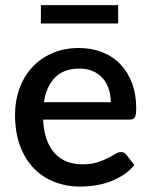

<svg xmlns="http://www.w3.org/2000/svg" viewBox="-20 -700 571 728"><path d="M279 -518C241.3 -518 207.6 -511.4 177.8 -498.2C147.9 -485.1 122.6 -467.2 101.7 -444.5C80.9 -421.8 64.9 -395.2 53.7 -364.5C42.6 -333.8 37 -300.8 37 -265.5C37 -221.2 43.2 -182 55.7 -148C68.2 -114 85.6 -85.5 107.7 -62.5C129.9 -39.5 156.1 -22.1 186.2 -10.3C216.4 1.6 249.2 7.5 284.5 7.5C302.5 7.5 321 6.1 340 3.2C359 0.4 377.5 -4.3 395.5 -10.8C413.5 -17.3 430.5 -25.7 446.5 -36C462.5 -46.3 476.8 -59 489.5 -74L459 -113.5C454.3 -120.2 447.7 -123.5 439 -123.5C432.3 -123.5 425 -121.1 417 -116.3C409 -111.4 399.3 -106.1 388 -100.3C376.7 -94.4 363.3 -89.1 348 -84.2C332.7 -79.4 314.5 -77 293.5 -77C271.5 -77 251.6 -80.4 233.7 -87.2C215.9 -94.1 200.6 -104.5 187.7 -118.5C174.9 -132.5 164.7 -150.1 157 -171.2C149.3 -192.4 144.8 -217.5 143.5 -246.5H471C480.7 -246.5 487.3 -249.3 491 -255C494.7 -260.7 496.5 -271.8 496.5 -288.5C496.5 -324.8 491.1 -357.2 480.2 -385.7C469.4 -414.2 454.3 -438.3 435 -458C415.7 -477.7 392.7 -492.6 366 -502.7C339.3 -512.9 310.3 -518 279 -518ZM281 -440C300.3 -440 317.4 -436.7 332.2 -430.2C347.1 -423.7 359.5 -414.7 369.5 -403.2C379.5 -391.7 387.1 -378.2 392.2 -362.7C397.4 -347.2 400 -330.5 400 -312.5H146.5C152.5 -352.8 166.7 -384.2 189 -406.5C211.3 -428.8 242 -440 281 -440ZM135 -680.5V-611H428V-680.5Z"/></svg>

Font: Lato Semibold
Style: Regular
Weight: 600
Designer: Lukasz Dziedzic
Foundry: tyPoland Lukasz Dziedzic
Version: Version 2.006; 2014-01-15